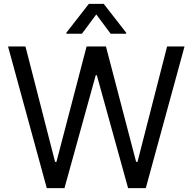

<svg xmlns="http://www.w3.org/2000/svg" viewBox="-20 -966 989 986"><path d="M110.8 -727.3 262.8 -134.9H269.9L424.7 -727.3H524.1L679 -134.9H686.1L838.1 -727.3H927.6L728.7 0H637.8L477.3 -579.5H471.6L311.1 0H220.2L21.3 -727.3ZM321 -792.6V-798.3L436.1 -946H512.8L627.8 -798.3V-792.6H548.3L474.4 -892L400.6 -792.6Z"/></svg>

Font: Inter P
Style: Regular
Weight: 400
Designer: Rasmus Andersson
Foundry: rsms
Version: Version 3.018;git-588b23468